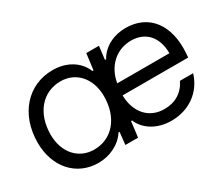

<svg xmlns="http://www.w3.org/2000/svg" viewBox="-101 -802 1222 1057"><g transform="rotate(-30 509.5 -273.5)"><path d="M267.6 11.7C336.9 11.7 407.2 -19 445.3 -78.6H452.1L443.8 0H524.4L536.6 -98.6H543C570.3 -32.2 642.1 11.7 731 11.7C841.8 11.7 932.1 -50.3 964.4 -155.8H880.4C851.1 -95.2 798.8 -63.5 729.5 -63.5C632.3 -63.5 568.8 -135.3 566.9 -244.1H983.9L985.8 -270.5C998.5 -443.4 914.6 -557.6 765.6 -557.6C694.8 -557.6 624 -526.9 587.9 -461.9H580.6L590.8 -545.9H510.3L497.1 -443.4H490.2C460.4 -517.1 387.2 -557.6 302.2 -557.6C143.6 -557.6 31.7 -431.6 31.7 -251.5C31.7 -95.7 129.4 11.7 267.6 11.7ZM115.7 -254.4C115.7 -390.1 194.3 -482.4 309.1 -482.4C407.2 -482.4 476.1 -405.3 476.1 -291.5C476.1 -156.2 397.9 -63.5 283.7 -63.5C185.1 -63.5 115.7 -140.6 115.7 -254.4ZM574.7 -316.4C591.3 -416.5 663.6 -482.4 757.3 -482.4C849.1 -482.4 906.2 -419.4 906.2 -316.4Z"/></g></svg>

Font: Guggenheim Sans Display
Style: Italic
Weight: 400
Italic angle: -7°
Designer: Modified by Tom Baber under direction of Pentagram Design 2023
Foundry: rsms
Version: Version 1.001;Glyphs 3.1.2 (3151)